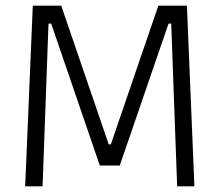

<svg xmlns="http://www.w3.org/2000/svg" viewBox="-20 -659 776 679"><path d="M69 0 96 -639H196.5L364.5 -148.5H372L540 -639H641L667.5 0H606.5L596 -286.5L585.5 -575.5H576L403.5 -73.5H333L161 -575.5H151.5L141 -286L130.5 0Z"/></svg>

Font: Anek Latin Medium Light
Style: Regular
Weight: 300
Version: Version 1.003